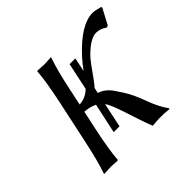

<svg xmlns="http://www.w3.org/2000/svg" viewBox="-156 -846 1038 1038"><g transform="rotate(-45 363.0 -327.0)"><path d="M336.9 -121.1H292.5L329.6 -293.5Q300.8 -308.1 258.3 -311.5L234.4 -200.2Q207 -70.8 202.1 0L199.2 2.9Q197.3 2.9 148.9 0Q148.9 0 96.2 2.9V0Q120.6 -68.8 148.4 -200.2L200.7 -444.8Q228 -574.2 232.9 -645L235.8 -647.9Q237.8 -647.9 286.1 -645Q286.1 -645 338.9 -647.9V-645Q314.5 -577.6 286.6 -444.8L268.1 -356.9Q315.4 -359.4 350.6 -393.6L383.8 -549.8H427.7L411.1 -470.2Q438.5 -506.8 460 -530.8Q576.2 -657.2 667 -658.2Q688.5 -657.7 721.7 -647.9L725.6 -642.1L677.2 -550.8L664.6 -547.9Q638.2 -568.4 604 -568.8Q558.6 -567.4 494.6 -502Q474.1 -480.5 422.4 -406.2Q401.4 -377 388.2 -362.8L381.3 -331.5Q422.4 -319.3 451.2 -279.3Q457.5 -270.5 479.5 -236.8Q510.3 -190.4 539.1 -110.4Q563.5 -44.4 596.2 0L592.3 3.9Q566.9 0 516.1 0Q509.8 0 466.3 3.9Q447.8 -41.5 409.7 -160.2Q408.2 -165 406.7 -168.9Q383.8 -238.3 366.7 -261.7Z"/></g></svg>

Font: Linux Biolinum Capitals O
Style: Italic Samll Caps
Weight: 400
Italic angle: -12°
Designer: Philipp H. Poll
Foundry: Philipp H. Poll
Version: Version 0.6.2